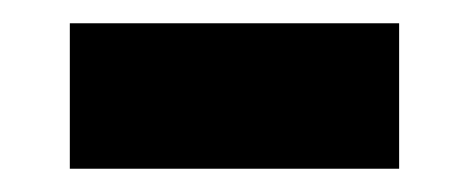

<svg xmlns="http://www.w3.org/2000/svg" viewBox="-20 -339 403 165"><path d="M40 -194V-319H323V-194Z"/></svg>

Font: MuseoModerno Thin Black
Style: Regular
Weight: 900
Version: Version 1.002